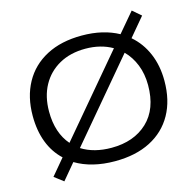

<svg xmlns="http://www.w3.org/2000/svg" viewBox="-105 -791 961 942"><g transform="rotate(-15 375.0 -320.0)"><path d="M108 42 62 7 130 -74Q86 -115 63.5 -174Q41 -233 41 -308Q41 -404 80.5 -476Q120 -548 195 -587.5Q270 -627 375 -627Q430 -627 476.5 -616Q523 -605 561 -584L644 -682L687 -645L608 -551Q657 -509 683.5 -447Q710 -385 710 -308Q710 -209 670 -137.5Q630 -66 555 -27.5Q480 11 375 11Q257 11 175 -38ZM124 -308Q124 -253 138.5 -209.5Q153 -166 181 -134L512 -526Q453 -560 375 -560Q299 -560 242.5 -528.5Q186 -497 155 -440.5Q124 -384 124 -308ZM375 -57Q489 -57 558 -122Q627 -187 627 -308Q627 -365 608.5 -411.5Q590 -458 557 -491L224 -96Q286 -57 375 -57Z"/></g></svg>

Font: Inconsolata ExtraExpanded
Style: Regular
Weight: 400
Width: 8
Monospace: yes
Designer: Raph Levien, Cyreal, Brenton Simpson
Foundry: Raph Levien, Cyreal, Google
Version: Version 3.001; ttfautohint (v1.8.2.53-6de2)